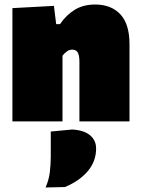

<svg xmlns="http://www.w3.org/2000/svg" viewBox="-20 -538 624 851"><path d="M35 0V-502L219 -512L229 -431H246Q273 -471 311 -494.5Q349 -518 402 -518Q472.5 -518 513.2 -474.8Q554 -431.5 554 -342V0H332V-265Q332 -291.5 325 -304.8Q318 -318 300 -318Q287.5 -318 276.5 -310.2Q265.5 -302.5 257 -291V0ZM182 293Q196.5 260 200.8 225.5Q205 191 205 156V45L300 36Q352 39 379 61.5Q406 84 406 120Q406 176 370 219.5Q334 263 268 291Z"/></svg>

Font: Commissioner Black
Style: Regular
Weight: 900
Designer: Kostas Bartsokas
Foundry: Kostas Bartsokas
Version: Version 1.000; ttfautohint (v1.8.3)